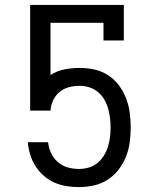

<svg xmlns="http://www.w3.org/2000/svg" viewBox="-20 -755 640 783"><path d="M302 8Q276 8 251 4Q226 0 203 -10Q180 -20 160.5 -36.5Q141 -53 127 -74Q113 -95 105 -119Q97 -143 94 -168V-175H176L178 -163Q182 -141 193 -122Q204 -103 221 -90Q238 -77 259 -71.5Q280 -66 302 -66Q322 -66 341.5 -71.5Q361 -77 376.5 -89.5Q392 -102 403 -119.5Q414 -137 420 -156Q426 -175 428.5 -195Q431 -215 431 -235Q431 -235 431 -235Q431 -235 431 -235Q431 -255 428.5 -275Q426 -295 420.5 -314Q415 -333 404.5 -350.5Q394 -368 378.5 -380.5Q363 -393 344 -399Q325 -405 305 -405Q283 -405 261.5 -399.5Q240 -394 223 -380Q206 -366 196.5 -345.5Q187 -325 186 -304H103V-735H485V-590H402V-662H186V-449Q212 -466 243 -472Q274 -478 305 -478Q335 -478 365 -471.5Q395 -465 420.5 -448.5Q446 -432 464.5 -407.5Q483 -383 494 -354.5Q505 -326 509 -296Q513 -266 513 -235Q513 -205 509 -174.5Q505 -144 493.5 -115.5Q482 -87 463 -62.5Q444 -38 418 -21.5Q392 -5 362 1.5Q332 8 302 8Z"/></svg>

Font: Iosevka Curly Slab Extended
Style: Regular
Weight: 400
Width: 7
Monospace: yes
Designer: Belleve Invis
Foundry: Belleve Invis
Version: Version 11.1.0; ttfautohint (v1.8.3)